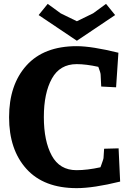

<svg xmlns="http://www.w3.org/2000/svg" viewBox="-20 -959 677 994"><path d="M377 15Q207 15 117 -84.5Q27 -184 27 -352Q27 -520 117 -620Q207 -720 377 -720Q455 -720 593 -686L581 -507L504 -511L501 -572Q501 -582 489 -613Q425 -627 377 -627Q290 -627 248.5 -552Q207 -477 207 -353Q207 -229 248 -153.5Q289 -78 376 -78Q432 -78 500 -93Q501 -95 505 -106.5Q509 -118 512.5 -128Q516 -138 516 -142L519 -189L594 -191L602 -19Q464 15 377 15ZM529 -939 576 -881 378 -748 180 -881 227 -939 294 -890 378 -849 462 -890Z"/></svg>

Font: Andada SC
Style: Bold
Weight: 700
Designer: Carolina Giovagnoli
Foundry: Carolina Giovagnoli
Version: Version 1.003